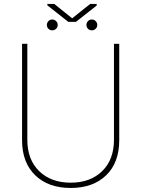

<svg xmlns="http://www.w3.org/2000/svg" viewBox="-20 -930 707 960"><path d="M576.2 -710.9V-229.5Q576.2 -116.7 510.7 -53.5Q445.3 9.8 333.5 9.8Q221.7 9.8 156.2 -53.5Q90.8 -116.7 90.3 -227.5V-710.9H116.7V-230.5Q116.7 -131.8 176 -74.2Q235.4 -16.6 333.5 -16.6Q431.6 -16.6 490.7 -74.2Q549.8 -131.8 549.8 -231V-710.9ZM214.4 -805.2Q214.4 -816.4 222.2 -824.5Q230 -832.5 241.2 -832.5Q252.4 -832.5 260.5 -824.5Q268.6 -816.4 268.6 -805.2Q268.6 -793.9 260.5 -786.1Q252.4 -778.3 241.2 -778.3Q230 -778.3 222.2 -786.1Q214.4 -793.9 214.4 -805.2ZM412.1 -805.2Q412.1 -816.4 419.9 -824.5Q427.7 -832.5 439 -832.5Q450.2 -832.5 458.3 -824.5Q466.3 -816.4 466.3 -805.2Q466.3 -793.9 458.3 -786.1Q450.2 -778.3 439 -778.3Q427.7 -778.3 419.9 -786.1Q412.1 -793.9 412.1 -805.2ZM340.8 -838.4 430.7 -910.2H463.4V-902.3L359.9 -820.8H321.3L216.8 -903.3V-910.2H251.5Z"/></svg>

Font: Roboto Thin
Style: Regular
Weight: 250
Designer: Google
Version: Version 2.134; 2016